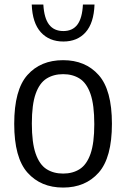

<svg xmlns="http://www.w3.org/2000/svg" viewBox="-20 -815 554 844"><path d="M257.5 9.5Q159.5 9.5 101 -56Q42.5 -121.5 42.5 -270.5Q42.5 -420 100.5 -485.2Q158.5 -550.5 257.5 -550.5Q355.5 -550.5 413.8 -485Q472 -419.5 472 -271Q472 -122 413.8 -56.2Q355.5 9.5 257.5 9.5ZM257.5 -52Q299.5 -52 330.2 -71.5Q361 -91 377.8 -138.5Q394.5 -186 394.5 -269Q394.5 -354 377.8 -402Q361 -450 330.2 -469.5Q299.5 -489 257.5 -489Q215.5 -489 184.5 -469.5Q153.5 -450 136.8 -402.8Q120 -355.5 120 -272Q120 -187.5 136.8 -139.5Q153.5 -91.5 184.2 -71.8Q215 -52 257.5 -52ZM258.5 -632.5Q196.5 -632.5 159.5 -673.2Q122.5 -714 119.5 -795H170.5Q174 -735 195.8 -706.8Q217.5 -678.5 258.5 -678.5Q299 -678.5 320.2 -706.8Q341.5 -735 344.5 -795H395.5Q392.5 -713.5 356.2 -673Q320 -632.5 258.5 -632.5Z"/></svg>

Font: Encode Sans Semi Condensed
Style: Regular
Weight: 400
Width: 4
Designer: Multiple Designers
Foundry: Impallari Type
Version: Version 3.000; ttfautohint (v1.8.3) -l 8 -r 50 -G 200 -x 14 